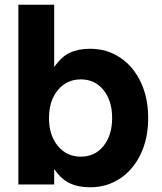

<svg xmlns="http://www.w3.org/2000/svg" viewBox="-20 -783 686 815"><path d="M210 -66V0H58V-763H210V-498Q240 -542 276 -559Q312 -576 362 -576Q434 -576 490 -538.5Q546 -501 577.5 -434.5Q609 -368 609 -282Q609 -196 577.5 -129.5Q546 -63 490 -25.5Q434 12 362 12Q312 12 275.5 -5.5Q239 -23 210 -66ZM456 -282Q456 -355 419.5 -400.5Q383 -446 323 -446Q263 -446 225.5 -400.5Q188 -355 188 -282Q188 -209 225.5 -163.5Q263 -118 323 -118Q383 -118 419.5 -163.5Q456 -209 456 -282Z"/></svg>

Font: Open Sauce One ExtraBold
Style: Regular
Weight: 800
Designer: Alfredo Marco Pradil
Foundry: Creative Sauce Fz LLC
Version: Version 1.477